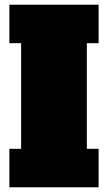

<svg xmlns="http://www.w3.org/2000/svg" viewBox="-20 -798 460 818"><path d="M20 0V-164H70V-614H20V-778H400V-614H350V-164H400V0Z"/></svg>

Font: Alfa Slab One
Style: Regular
Weight: 400
Designer: JM Sole
Foundry: JM Sole
Version: Version 2.000